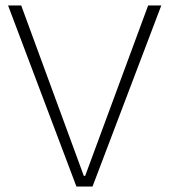

<svg xmlns="http://www.w3.org/2000/svg" viewBox="-20 -678 615 698"><path d="M289.6 -38.6 518.6 -658.2H566.4L316.4 0H257.8L9.3 -658.2H57.1L284.7 -38.6Z"/></svg>

Font: Estedad-FD ExtraLight
Style: Regular
Weight: 200
Designer: Amin Abedi
Version: Version 7.3